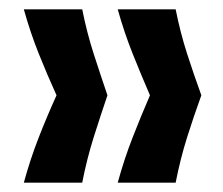

<svg xmlns="http://www.w3.org/2000/svg" viewBox="-20 -475 477 411"><path d="M356 -84H232Q246 -135 264 -181Q282 -227 301 -271Q282 -315 264 -360Q246 -405 232 -455H356Q366 -405 380.5 -360Q395 -315 411 -271Q395 -227 380.5 -181Q366 -135 356 -84ZM156 -84H31Q45 -135 63 -181Q81 -227 101 -271Q81 -315 63 -360Q45 -405 31 -455H156Q166 -405 180.5 -360Q195 -315 210 -271Q195 -227 180.5 -181Q166 -135 156 -84Z"/></svg>

Font: Bricolage Grotesque 28pt SemiBold
Style: Regular
Weight: 600
Version: Version 1.001;gftools[0.9.33.dev8+g029e19f]